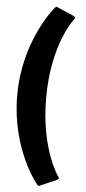

<svg xmlns="http://www.w3.org/2000/svg" viewBox="-71 -925 552 1236"><g transform="rotate(5 204.5 -307.5)"><path d="M345 222 356 211 353 208C353 208 227 40 227 -297C227 -654 367 -823 367 -823L370 -826L359 -837L241 -888L231 -878C231 -878 40 -655 40 -297C40 51 217 263 217 263L227 273Z"/></g></svg>

Font: Hussar Woodtype
Style: Ultra
Weight: 900
Foundry: Cannot Into Space Fonts
Version: Version 1.07